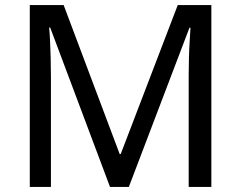

<svg xmlns="http://www.w3.org/2000/svg" viewBox="-20 -734 947 754"><path d="M412 0 177 -626H173Q175 -606 176.5 -575Q178 -544 179 -507.5Q180 -471 180 -433V0H97V-714H230L450 -129H454L678 -714H810V0H721V-439Q721 -474 722 -508.5Q723 -543 725 -573.5Q727 -604 728 -625H724L486 0Z"/></svg>

Font: Noto Sans Adlam Unjoined
Style: Regular
Weight: 400
Designer: Mark Jamra, Neil Patel
Foundry: JamraPatel LLC
Version: Version 3.001